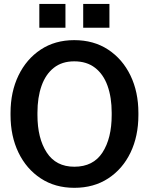

<svg xmlns="http://www.w3.org/2000/svg" viewBox="-20 -920 736 951"><path d="M348.1 10.3Q252.9 10.3 181.9 -36.4Q110.8 -83 71.5 -164.3Q32.2 -245.6 32.2 -350.1V-360.8Q32.2 -464.8 71.5 -546.1Q110.8 -627.4 181.6 -674.3Q252.4 -721.2 347.7 -721.2Q444.3 -721.2 515.6 -674.3Q586.9 -627.4 626.2 -546.1Q665.5 -464.8 665.5 -360.8V-350.1Q665.5 -245.6 626.5 -164.3Q587.4 -83 516.1 -36.4Q444.8 10.3 348.1 10.3ZM348.1 -94.2Q441.9 -94.2 487.5 -164.6Q533.2 -234.9 533.2 -350.1V-361.8Q533.2 -437.5 512.7 -494.9Q492.2 -552.2 450.9 -584.2Q409.7 -616.2 347.7 -616.2Q287.1 -616.2 246.6 -584.2Q206.1 -552.2 185.8 -494.9Q165.5 -437.5 165.5 -361.8V-350.1Q165.5 -235.4 211.4 -164.8Q257.3 -94.2 348.1 -94.2ZM392.1 -782.7V-900.4H522V-782.7ZM174.8 -782.7V-900.4H304.2V-782.7Z"/></svg>

Font: Roboto Slab SemiBold
Style: Regular
Weight: 600
Designer: Google
Version: Version 2.001; ttfautohint (v1.8.3)